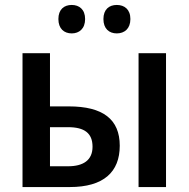

<svg xmlns="http://www.w3.org/2000/svg" viewBox="-20 -756 762 776"><path d="M216 -679C216 -640 239 -621 270 -621C300 -621 324 -640 324 -679C324 -718 300 -736 270 -736C239 -736 216 -718 216 -679ZM398 -679C398 -640 421 -621 452 -621C483 -621 507 -640 507 -679C507 -718 483 -736 452 -736C421 -736 398 -718 398 -679ZM71 0H262C399 0 464 -61 464 -167C464 -274 396 -326 258 -326H182V-541H71ZM540 0H651V-541H540ZM182 -84V-242H255C321 -242 354 -218 354 -163C354 -108 316 -84 255 -84Z"/></svg>

Font: Noto Sans UI SemiCondensed Medium
Style: Regular
Weight: 500
Width: 4
Designer: Monotype Design Team
Foundry: Monotype Imaging Inc.
Version: Version 1.901